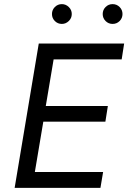

<svg xmlns="http://www.w3.org/2000/svg" viewBox="-20 -911 632 931"><path d="M51 0 168 -700H582L570 -623H240L202 -397H503L491 -321H190L149 -77H480L467 0ZM280 -795Q260 -795 246 -809Q232 -823 232 -843Q232 -863 246 -877Q260 -891 280 -891Q299 -891 313.5 -877Q328 -863 328 -843Q328 -823 313.5 -809Q299 -795 280 -795ZM526 -795Q506 -795 492 -809Q478 -823 478 -843Q478 -863 492 -877Q506 -891 526 -891Q546 -891 560 -877Q574 -863 574 -843Q574 -823 560 -809Q546 -795 526 -795Z"/></svg>

Font: Figtree
Style: Italic
Weight: 400
Italic angle: -9.5°
Foundry: Erik Kennedy
Version: Version 2.001; ttfautohint (v1.8.4.7-5d5b);gftools[0.9.27]